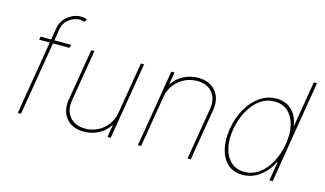

<svg xmlns="http://www.w3.org/2000/svg" viewBox="-88 -1027 2230 1316"><g transform="rotate(15 1027.0 -369.5)"><path d="M329.5 -545.5 325.3 -522.7H207.4L120.7 0H98L184.7 -522.7H109.4L113.6 -545.5H188.6L201.7 -625Q211.3 -682.5 254.1 -716.3Q296.9 -750 348 -750Q360.8 -750 370.2 -748Q379.6 -746.1 389.2 -742.9L379.3 -721.6Q370.7 -723.7 362.6 -725.5Q354.4 -727.3 343.8 -727.3Q303.3 -727.3 267.6 -700.1Q231.9 -672.9 224.4 -625L211.3 -545.5Z M764.2 -179 825.3 -545.5H848L757.1 0H734.4L748.6 -86.6H745.7Q720.2 -44 671.7 -18.5Q623.2 7.1 566.8 7.1Q512.1 7.1 474.1 -16.7Q436.1 -40.5 419.4 -82.4Q402.7 -124.3 411.9 -179L473 -545.5H495.7L434.7 -179Q422.9 -106.5 460.8 -61.1Q498.6 -15.6 571 -15.6Q619.3 -15.6 660.3 -36.6Q701.3 -57.5 728.9 -94.5Q756.4 -131.4 764.2 -179Z M1034.1 -366.5 973 0H950.3L1041.2 -545.5H1063.9L1049.7 -458.8H1052.6Q1078.1 -501.4 1126.6 -527Q1175.1 -552.6 1231.5 -552.6Q1286.2 -552.6 1324.2 -528.8Q1362.2 -505 1378.9 -463.1Q1395.6 -421.2 1386.4 -366.5L1325.3 0H1302.6L1363.6 -366.5Q1375.4 -438.9 1339 -484.4Q1302.6 -529.8 1230.1 -529.8Q1181.8 -529.8 1140.1 -508.9Q1098.4 -487.9 1070.1 -451Q1041.9 -414.1 1034.1 -366.5Z M1906.2 0 2026.3 -727.3H2003.6L1949.9 -406.2H1947Q1937.6 -474.4 1894.9 -514.2Q1852.1 -554 1787.1 -554Q1723.2 -554 1669.7 -516.7Q1616.1 -479.4 1579.7 -415.5Q1543.3 -351.6 1530.2 -271.3Q1517.1 -191.1 1532.2 -127.1Q1547.2 -63.2 1588.1 -25.9Q1629 11.4 1693.7 11.4Q1759.7 11.4 1814.8 -28.4Q1869.9 -68.2 1903.1 -136.4H1905.9L1883.5 0ZM1927.9 -271.3Q1915.5 -197.4 1884.2 -138.7Q1852.8 -79.9 1806.1 -45.6Q1759.4 -11.4 1701.2 -11.4Q1643.7 -11.4 1606.2 -45.6Q1568.7 -79.9 1554.6 -138.7Q1540.5 -197.4 1552.9 -271.3Q1565.3 -345.2 1597 -403.9Q1628.7 -462.7 1675.4 -497Q1722.1 -531.2 1779.6 -531.2Q1837.1 -531.2 1874.6 -497Q1912.1 -462.7 1926.2 -403.9Q1940.3 -345.2 1927.9 -271.3Z"/></g></svg>

Font: Inter UI Thin
Style: Italic
Weight: 100
Italic angle: -9.39999°
Designer: Rasmus Andersson
Foundry: rsms
Version: 3.2;8d6f07862